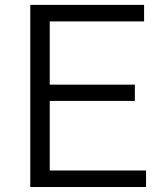

<svg xmlns="http://www.w3.org/2000/svg" viewBox="-20 -751 645 771"><path d="M101.6 0V-731.4H558.6V-665H179.7V-411.1H521.5V-345.7H179.7V-66.4H566.4V0Z"/></svg>

Font: Gothic A1
Style: Regular
Weight: 400
Designer: HanYang I&C Co.,Ltd.
Foundry: HanYang I&C Co.,Ltd.
Version: Version 2.50